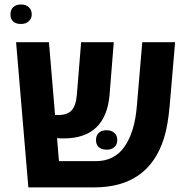

<svg xmlns="http://www.w3.org/2000/svg" viewBox="-20 -813 824 833"><path d="M476.1 -236.3Q488.8 -224.6 488.8 -205.6Q488.8 -186.5 476.1 -174.8Q463.4 -163.1 441.9 -163.6Q419.9 -164.1 408.2 -174.8Q396.5 -185.5 396.5 -205.6Q396.5 -225.6 408.7 -236.8Q420.9 -248 442.4 -248Q463.9 -248 476.1 -236.3ZM388.2 0H103L49.8 -629.9H192.4L218.8 -314.5Q224.6 -314 233.4 -314Q272.5 -314 291 -334.5Q309.6 -355 313.5 -402.8L332 -629.9H473.6L455.6 -404.3Q440.4 -212.4 255.4 -212.4Q245.1 -212.4 227.5 -213.4L235.8 -113.8H395Q476.6 -113.8 520.5 -177.2Q564.5 -240.7 573.7 -352.1L597.2 -629.9H739.7L716.3 -356Q708.5 -267.1 691.4 -213.4Q624.5 0 388.2 0ZM105 -781.7Q117.7 -770 117.7 -751Q117.7 -732.4 105 -720.7Q92.3 -709 70.8 -709Q48.8 -709 37.1 -719.7Q25.4 -730.5 25.4 -751Q25.4 -771 37.6 -782.2Q49.8 -793.5 71.3 -793.5Q92.8 -793.5 105 -781.7Z"/></svg>

Font: OpenSansHebrew-Bold
Style: Bold
Weight: 700
Foundry: Ascender Corporation, Yanek Iontef
Version: Version 2.001;PS 002.001;hotconv 1.0.70;makeotf.lib2.5.58329